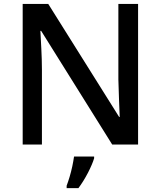

<svg xmlns="http://www.w3.org/2000/svg" viewBox="-20 -734 816 975"><path d="M681.2 -713.9H581.1V-330.1C583 -266.6 585.9 -180.7 587.9 -140.1H585L225.1 -713.9H95.2V0H192.9V-379.9C192.9 -452.1 187.5 -523.9 185.1 -577.1H189L549.8 0H681.2ZM458 61H356C354 75.2 351.1 91.3 347.2 110.4C339.4 147.5 327.6 185.1 318.4 209V221.2H378.4C395.5 198.2 411.6 172.4 426.8 143.1C441.9 113.8 452.1 89.4 458 69.8Z"/></svg>

Font: Noto Reveo Sans
Style: Regular
Weight: 500
Designer: Monotype Design Team
Foundry: Monotype Imaging Inc.
Version: Version 2.007